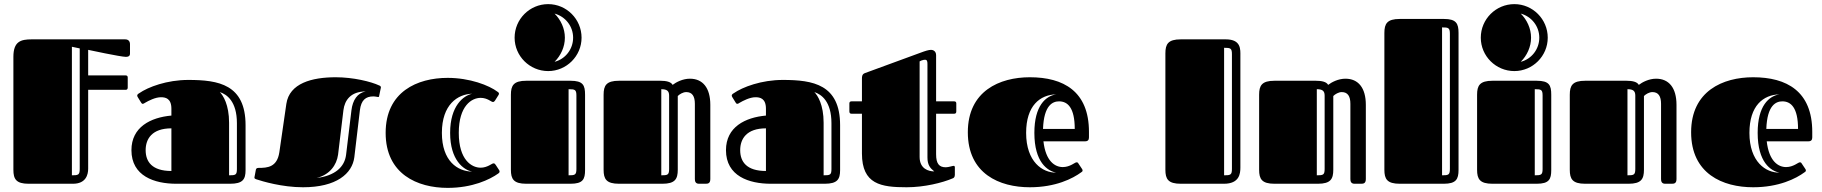

<svg xmlns="http://www.w3.org/2000/svg" viewBox="-20 -892 8843 932"><path d="M408 -456H590C596 -456 600 -459 600 -467V-516C600 -522 597 -526 590 -526H408V-650C408 -650 566 -616 591 -616C602 -616 611 -619 611 -632V-677C611 -692 603 -701 587 -701H134C81 -701 45 -691 45 -616V-68C45 -23 58 0 119 0H334C397 0 408 -44 408 -73ZM367 -72C367 -43 360 -41 329 -41V-665L367 -657Z M1097 0C1159 0 1172 -22 1172 -66V-284C1172 -482 1041 -504 894 -504C791 -504 699 -470 655 -439C651 -437 646 -433 646 -428C646 -426 647 -423 649 -420L665 -394C668 -389 670 -388 673 -388C676 -388 680 -390 684 -393C701 -403 734 -420 761 -420C783 -420 812 -415 812 -364V-331C712 -322 618 -276 618 -163C618 -37 730 0 836 0ZM812 -269V-62C718 -62 687 -107 687 -163C687 -218 718 -269 812 -269ZM1092 -296C1092 -384 1063 -429 1047 -445C1081 -434 1130 -400 1130 -294V-72C1130 -43 1124 -41 1092 -41Z M1610 -517C1494 -517 1385 -488 1370 -388L1336 -153C1325 -80 1278 -77 1235 -77C1226 -77 1223 -73 1222 -68L1217 -41C1216 -37 1215 -33 1215 -31C1215 -25 1218 -24 1223 -22C1253 -12 1349 17 1451 17C1613 17 1690 -49 1700 -129L1727 -357C1733 -406 1755 -424 1792 -424C1802 -424 1813 -421 1816 -421C1818 -421 1820 -421 1821 -429L1827 -458C1828 -461 1829 -465 1829 -467C1829 -474 1824 -476 1821 -477C1781 -496 1694 -517 1610 -517ZM1517 -28C1581 -44 1614 -91 1621 -141L1647 -357C1653 -406 1683 -448 1755 -448C1715 -441 1692 -406 1686 -357L1660 -141C1653 -82 1607 -39 1517 -28Z M2207 -247C2207 -379 2270 -417 2313 -417C2346 -417 2365 -397 2372 -397C2378 -397 2379 -399 2383 -404L2400 -431C2402 -434 2402 -436 2402 -437C2402 -442 2399 -444 2396 -446C2354 -478 2260 -514 2153 -514C2006 -514 1852 -447 1852 -247C1852 -47 2006 20 2153 20C2273 20 2357 -20 2399 -50C2402 -52 2405 -55 2405 -59C2405 -61 2405 -63 2403 -66L2386 -92C2382 -97 2381 -99 2375 -99C2368 -99 2346 -78 2313 -78C2270 -78 2207 -115 2207 -247ZM2272 -59C2201 -60 2125 -110 2125 -247C2125 -384 2201 -435 2272 -437C2230 -428 2165 -379 2165 -247C2165 -115 2230 -67 2272 -59Z M2460 -68C2460 -23 2473 0 2535 0H2749C2810 0 2820 -22 2820 -67V-432C2820 -479 2810 -500 2749 -500H2535C2473 -500 2460 -477 2460 -432ZM2478 -709C2478 -620 2551 -547 2641 -547C2730 -547 2803 -620 2803 -709C2803 -799 2730 -872 2641 -872C2551 -872 2478 -799 2478 -709ZM2778 -72C2778 -43 2771 -41 2740 -41V-459C2771 -459 2778 -457 2778 -428ZM2722 -709C2722 -754 2702 -796 2672 -826C2724 -812 2762 -765 2762 -709C2762 -653 2724 -605 2672 -592C2702 -622 2722 -664 2722 -709Z M2910 -68C2910 -23 2923 0 2985 0H3195C3257 0 3270 -23 3270 -68V-426C3279 -435 3296 -445 3311 -445C3340 -445 3353 -425 3353 -388V-23C3353 -12 3356 0 3373 0H3404C3416 0 3428 -1 3428 -23V-383C3428 -466 3391 -510 3329 -510C3294 -510 3262 -493 3245 -480C3237 -495 3214 -500 3185 -500H2985C2923 -500 2910 -477 2910 -432ZM3228 -72C3228 -43 3221 -41 3190 -41V-459C3217 -459 3228 -451 3228 -428Z M3983 0C4045 0 4058 -22 4058 -66V-284C4058 -482 3927 -504 3780 -504C3677 -504 3585 -470 3541 -439C3537 -437 3532 -433 3532 -428C3532 -426 3533 -423 3535 -420L3551 -394C3554 -389 3556 -388 3559 -388C3562 -388 3566 -390 3570 -393C3587 -403 3620 -420 3647 -420C3669 -420 3698 -415 3698 -364V-331C3598 -322 3504 -276 3504 -163C3504 -37 3616 0 3722 0ZM3698 -269V-62C3604 -62 3573 -107 3573 -163C3573 -218 3604 -269 3698 -269ZM3978 -296C3978 -384 3949 -429 3933 -445C3967 -434 4016 -400 4016 -294V-72C4016 -43 4010 -41 3978 -41Z M4164 -340V-147C4164 3 4257 17 4381 17C4467 17 4555 -5 4604 -26C4608 -27 4615 -31 4615 -43V-81C4615 -84 4613 -87 4610 -87C4603 -87 4585 -80 4571 -80C4539 -80 4524 -97 4524 -143V-340H4612C4618 -340 4622 -343 4622 -351V-390C4622 -396 4619 -400 4612 -400H4524V-624C4524 -644 4509 -650 4500 -650C4488 -650 4472 -645 4448 -636L4178 -537C4165 -532 4164 -521 4164 -511V-400H4113C4106 -400 4103 -396 4103 -390V-351C4103 -343 4107 -340 4113 -340ZM4482 -128C4482 -91 4495 -76 4515 -60C4488 -60 4444 -72 4444 -130V-594L4452 -598C4459 -601 4466 -602 4470 -602C4481 -602 4482 -593 4482 -580Z M5139 -81C5101 -81 5056 -109 5045 -206H5247C5261 -206 5266 -213 5266 -225V-252C5266 -449 5142 -517 4979 -517C4832 -517 4678 -450 4678 -250C4678 -48 4832 17 4979 17C5104 17 5187 -25 5229 -56C5232 -58 5235 -60 5235 -64C5235 -66 5235 -68 5233 -71L5215 -98C5212 -103 5211 -104 5205 -104C5198 -104 5174 -81 5139 -81ZM5043 -266C5047 -383 5091 -400 5121 -400C5162 -400 5197 -370 5197 -266ZM5107 -54C5041 -53 4961 -106 4961 -247C4961 -379 5028 -432 5107 -434C5056 -426 5001 -379 5001 -247C5001 -104 5065 -62 5107 -54Z M5637 -68C5637 -23 5650 0 5712 0H5921C5997 0 6001 -50 6001 -79V-620C6001 -651 6006 -701 5930 -701H5712C5650 -701 5637 -678 5637 -633ZM5960 -72C5960 -43 5953 -41 5922 -41V-660C5953 -660 5960 -658 5960 -629Z M6092 -68C6092 -23 6105 0 6167 0H6377C6439 0 6452 -23 6452 -68V-426C6461 -435 6478 -445 6493 -445C6522 -445 6535 -425 6535 -388V-23C6535 -12 6538 0 6555 0H6586C6598 0 6610 -1 6610 -23V-383C6610 -466 6573 -510 6511 -510C6476 -510 6444 -493 6427 -480C6419 -495 6396 -500 6367 -500H6167C6105 -500 6092 -477 6092 -432ZM6410 -72C6410 -43 6403 -41 6372 -41V-459C6399 -459 6410 -451 6410 -428Z M6700 -68C6700 -23 6713 0 6775 0H6988C7048 0 7060 -22 7060 -67V-732C7060 -778 7049 -800 6989 -800H6775C6713 -800 6700 -777 6700 -732ZM7018 -72C7018 -43 7011 -41 6980 -41V-759C7011 -759 7018 -757 7018 -728Z M7150 -68C7150 -23 7163 0 7225 0H7439C7500 0 7510 -22 7510 -67V-432C7510 -479 7500 -500 7439 -500H7225C7163 -500 7150 -477 7150 -432ZM7168 -709C7168 -620 7241 -547 7331 -547C7420 -547 7493 -620 7493 -709C7493 -799 7420 -872 7331 -872C7241 -872 7168 -799 7168 -709ZM7468 -72C7468 -43 7461 -41 7430 -41V-459C7461 -459 7468 -457 7468 -428ZM7412 -709C7412 -754 7392 -796 7362 -826C7414 -812 7452 -765 7452 -709C7452 -653 7414 -605 7362 -592C7392 -622 7412 -664 7412 -709Z M7600 -68C7600 -23 7613 0 7675 0H7885C7947 0 7960 -23 7960 -68V-426C7969 -435 7986 -445 8001 -445C8030 -445 8043 -425 8043 -388V-23C8043 -12 8046 0 8063 0H8094C8106 0 8118 -1 8118 -23V-383C8118 -466 8081 -510 8019 -510C7984 -510 7952 -493 7935 -480C7927 -495 7904 -500 7875 -500H7675C7613 -500 7600 -477 7600 -432ZM7918 -72C7918 -43 7911 -41 7880 -41V-459C7907 -459 7918 -451 7918 -428Z M8650 -81C8612 -81 8567 -109 8556 -206H8758C8772 -206 8777 -213 8777 -225V-252C8777 -449 8653 -517 8490 -517C8343 -517 8189 -450 8189 -250C8189 -48 8343 17 8490 17C8615 17 8698 -25 8740 -56C8743 -58 8746 -60 8746 -64C8746 -66 8746 -68 8744 -71L8726 -98C8723 -103 8722 -104 8716 -104C8709 -104 8685 -81 8650 -81ZM8554 -266C8558 -383 8602 -400 8632 -400C8673 -400 8708 -370 8708 -266ZM8618 -54C8552 -53 8472 -106 8472 -247C8472 -379 8539 -432 8618 -434C8567 -426 8512 -379 8512 -247C8512 -104 8576 -62 8618 -54Z"/></svg>

Font: Fascinate Inline
Style: Regular
Weight: 900
Designer: Astigmatic (AOETI)
Foundry: Astigmatic (AOETI)
Version: Version 1.000